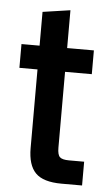

<svg xmlns="http://www.w3.org/2000/svg" viewBox="-49 -674 406 708"><g transform="rotate(5 154.0 -320.0)"><path d="M206 0Q138 0 109.5 -29Q81 -58 81 -121V-412H14V-500H81V-625L183 -640V-500H282V-412H183V-131Q183 -105 192 -96.5Q201 -88 226 -88H282V0Z"/></g></svg>

Font: TASA Orbiter Display Medium
Style: Regular
Weight: 500
Designer: Weizhong Zhang
Version: Version 1.000;Glyphs 3.1.2 (3151)